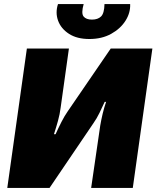

<svg xmlns="http://www.w3.org/2000/svg" viewBox="-20 -930 775 950"><path d="M734 -690 637 0H431L476 -309Q481 -338 488 -367.5Q495 -397 505 -426H498Q486 -400 472.5 -372Q459 -344 442 -320L225 0H16L113 -690H321L280 -397Q276 -365 267 -332.5Q258 -300 247 -266H255Q269 -297 284 -326.5Q299 -356 315 -379L528 -690ZM497 -910H624Q626 -867 601 -827.5Q576 -788 530 -762.5Q484 -737 422 -737Q361 -737 321.5 -762.5Q282 -788 267.5 -827.5Q253 -867 267 -910H394Q381 -864 393.5 -848.5Q406 -833 435 -833Q464 -833 480 -848.5Q496 -864 497 -910Z"/></svg>

Font: Exo 2 Black
Style: Italic
Weight: 900
Italic angle: -8°
Designer: Natanael Gama
Foundry: Natanael Gama
Version: Version 2.010